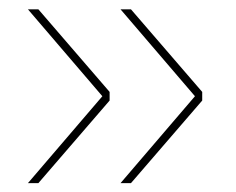

<svg xmlns="http://www.w3.org/2000/svg" viewBox="-20 -454 519 423"><path d="M205.5 -242 41.5 -433.5H64.5L221.5 -251.5V-232.5L64.5 -50.5H41.5ZM409.5 -242 245.5 -433.5H268.5L425.5 -251.5V-232.5L268.5 -50.5H245.5Z"/></svg>

Font: Anek Gurmukhi Medium Thin
Style: Regular
Weight: 250
Version: Version 1.003